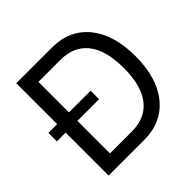

<svg xmlns="http://www.w3.org/2000/svg" viewBox="-182 -900 1072 1072"><g transform="rotate(-45 353.5 -364.5)"><path d="M89 -339H20V-406H89V-729H371Q509 -729 588 -632Q667 -535 667 -365Q667 -195 588 -97.5Q509 0 371 0H89ZM182 -339V-82H355Q462 -82 518 -154Q574 -226 574 -365Q574 -504 518 -575.5Q462 -647 355 -647H182V-406H353V-339Z"/></g></svg>

Font: ColatingCofangSans
Style: Regular
Weight: 400
Foundry: GNU
Version: Version 412.227;June 27, 2022;FontCreator 11.0.0.2412 32-bit